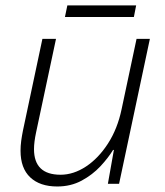

<svg xmlns="http://www.w3.org/2000/svg" viewBox="-20 -673 603 703"><path d="M189.5 9.8Q126 9.8 90.6 -23.7Q55.2 -57.1 55.2 -121.1Q55.2 -138.7 57.6 -157Q60.1 -175.3 64 -194.8L135.3 -530.8H185.1L112.3 -189Q104.5 -152.8 104.5 -127Q104.5 -33.2 201.7 -33.2Q249 -33.2 294.7 -63.2Q340.3 -93.3 375.2 -147.2Q410.2 -201.2 425.3 -273.4L480 -530.8H528.8L416 0H375L397 -124H394Q376.5 -95.2 347.7 -64.2Q318.8 -33.2 279.1 -11.7Q239.3 9.8 189.5 9.8ZM217.8 -610.8 226.6 -653.3H478.5L470.2 -610.8Z"/></svg>

Font: Open Sans Light
Style: Italic
Weight: 300
Italic angle: -12°
Designer: Monotype Design Team
Foundry: Monotype Imaging Inc.
Version: Version 3.003; ttfautohint (v1.8.4)